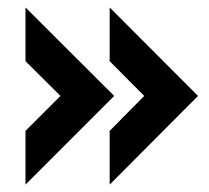

<svg xmlns="http://www.w3.org/2000/svg" viewBox="-20 -523 565 518"><path d="M143.1 -264.2 48.8 -357.9V-502.9L288.1 -264.2L48.8 -24.9V-169.9ZM369.1 -264.2 275.9 -357.9V-502.9L514.2 -264.2L275.9 -24.9V-169.9Z"/></svg>

Font: D-DIN-PRO ExtraBold
Style: Bold
Weight: 800
Designer: Charles Nix
Foundry: CyberFei
Version: Version 1.000;hotconv 1.0.109;makeotfexe 2.5.65596